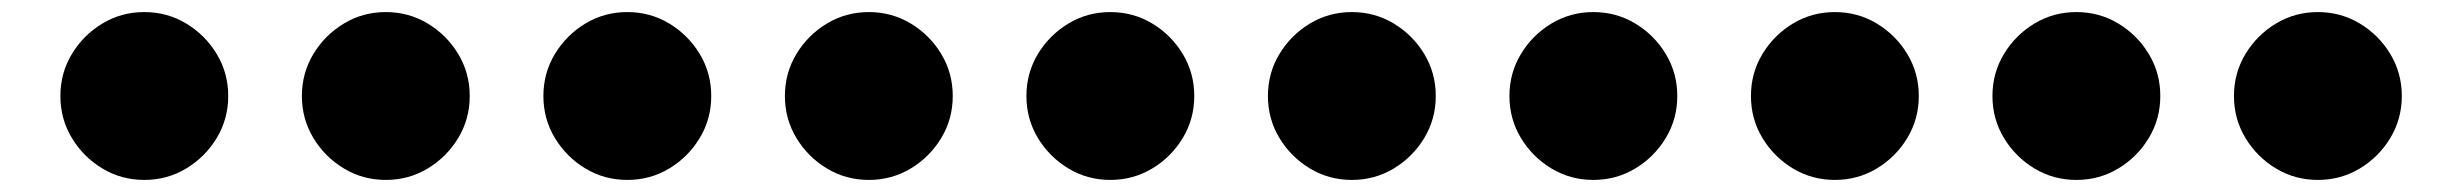

<svg xmlns="http://www.w3.org/2000/svg" viewBox="-20 -539 4040 318"><path d="M80 -380Q80 -342 99 -310.5Q118 -279 149.5 -260Q181 -241 219 -241Q257 -241 288.5 -260Q320 -279 339 -310.5Q358 -342 358 -380Q358 -418 339 -449.5Q320 -481 288.5 -500Q257 -519 219 -519Q181 -519 149.5 -500Q118 -481 99 -449.5Q80 -418 80 -380Z M480 -380Q480 -342 499 -310.5Q518 -279 549.5 -260Q581 -241 619 -241Q657 -241 688.5 -260Q720 -279 739 -310.5Q758 -342 758 -380Q758 -418 739 -449.5Q720 -481 688.5 -500Q657 -519 619 -519Q581 -519 549.5 -500Q518 -481 499 -449.5Q480 -418 480 -380Z M880 -380Q880 -342 899 -310.5Q918 -279 949.5 -260Q981 -241 1019 -241Q1057 -241 1088.5 -260Q1120 -279 1139 -310.5Q1158 -342 1158 -380Q1158 -418 1139 -449.5Q1120 -481 1088.5 -500Q1057 -519 1019 -519Q981 -519 949.5 -500Q918 -481 899 -449.5Q880 -418 880 -380Z M1280 -380Q1280 -342 1299 -310.5Q1318 -279 1349.5 -260Q1381 -241 1419 -241Q1457 -241 1488.5 -260Q1520 -279 1539 -310.5Q1558 -342 1558 -380Q1558 -418 1539 -449.5Q1520 -481 1488.5 -500Q1457 -519 1419 -519Q1381 -519 1349.5 -500Q1318 -481 1299 -449.5Q1280 -418 1280 -380Z M1680 -380Q1680 -342 1699 -310.5Q1718 -279 1749.5 -260Q1781 -241 1819 -241Q1857 -241 1888.5 -260Q1920 -279 1939 -310.5Q1958 -342 1958 -380Q1958 -418 1939 -449.5Q1920 -481 1888.5 -500Q1857 -519 1819 -519Q1781 -519 1749.5 -500Q1718 -481 1699 -449.5Q1680 -418 1680 -380Z M2080 -380Q2080 -342 2099 -310.5Q2118 -279 2149.5 -260Q2181 -241 2219 -241Q2257 -241 2288.5 -260Q2320 -279 2339 -310.5Q2358 -342 2358 -380Q2358 -418 2339 -449.5Q2320 -481 2288.5 -500Q2257 -519 2219 -519Q2181 -519 2149.5 -500Q2118 -481 2099 -449.5Q2080 -418 2080 -380Z M2480 -380Q2480 -342 2499 -310.5Q2518 -279 2549.5 -260Q2581 -241 2619 -241Q2657 -241 2688.5 -260Q2720 -279 2739 -310.5Q2758 -342 2758 -380Q2758 -418 2739 -449.5Q2720 -481 2688.5 -500Q2657 -519 2619 -519Q2581 -519 2549.5 -500Q2518 -481 2499 -449.5Q2480 -418 2480 -380Z M2880 -380Q2880 -342 2899 -310.5Q2918 -279 2949.5 -260Q2981 -241 3019 -241Q3057 -241 3088.5 -260Q3120 -279 3139 -310.5Q3158 -342 3158 -380Q3158 -418 3139 -449.5Q3120 -481 3088.5 -500Q3057 -519 3019 -519Q2981 -519 2949.5 -500Q2918 -481 2899 -449.5Q2880 -418 2880 -380Z M3280 -380Q3280 -342 3299 -310.5Q3318 -279 3349.5 -260Q3381 -241 3419 -241Q3457 -241 3488.5 -260Q3520 -279 3539 -310.5Q3558 -342 3558 -380Q3558 -418 3539 -449.5Q3520 -481 3488.5 -500Q3457 -519 3419 -519Q3381 -519 3349.5 -500Q3318 -481 3299 -449.5Q3280 -418 3280 -380Z M3680 -380Q3680 -342 3699 -310.5Q3718 -279 3749.5 -260Q3781 -241 3819 -241Q3857 -241 3888.5 -260Q3920 -279 3939 -310.5Q3958 -342 3958 -380Q3958 -418 3939 -449.5Q3920 -481 3888.5 -500Q3857 -519 3819 -519Q3781 -519 3749.5 -500Q3718 -481 3699 -449.5Q3680 -418 3680 -380Z"/></svg>

Font: text-security-disc
Style: Regular
Weight: 400
Monospace: yes
Foundry: Oskari Noppa
Version: Version 3.000;hotconv 1.0.118;makeotfexe 2.5.65603